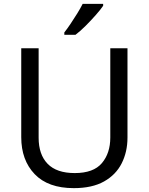

<svg xmlns="http://www.w3.org/2000/svg" viewBox="-20 -964 771 994"><path d="M640 -252Q640 -178 610 -118.5Q580 -59 518.5 -24.5Q457 10 362 10Q229 10 159.5 -62.5Q90 -135 90 -254V-714H180V-251Q180 -164 226.5 -116Q273 -68 367 -68Q464 -68 507.5 -119.5Q551 -171 551 -252V-714H640ZM514 -934Q502 -916 477 -887.5Q452 -859 423.5 -830.5Q395 -802 371 -784H313V-796Q328 -815 345.5 -841Q363 -867 380 -894.5Q397 -922 408 -944H514Z"/></svg>

Font: Noto Sans Gothic
Style: Regular
Weight: 400
Designer: Monotype Design Team
Foundry: Monotype Imaging Inc.
Version: Version 2.001; ttfautohint (v1.8.4.7-5d5b)